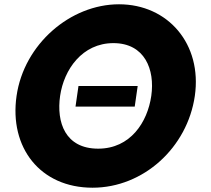

<svg xmlns="http://www.w3.org/2000/svg" viewBox="-20 -860 985 895"><path d="M345.8 -459 332 -363H608L621.8 -459ZM57.2 -413C22.4 -172 167.5 15 411.5 15C648.5 15 853.4 -172 888.2 -413C922.9 -654 763.7 -840 534.7 -840C307.7 -840 91.9 -654 57.2 -413ZM260.2 -413C277.9 -536 363.6 -659 508.6 -659C654.6 -659 702.9 -536 685.2 -413C667.5 -290 587.7 -167 437.7 -167C283.7 -167 242.5 -290 260.2 -413Z"/></svg>

Font: Hussar Paneuropjskich
Style: UpCsObl
Weight: 400
Designer: Mew Too, Robert Jablonski
Foundry: Cannot Into Space Fonts
Version: Version 1